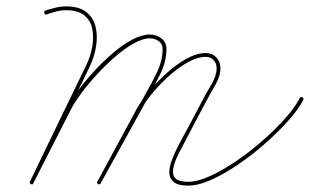

<svg xmlns="http://www.w3.org/2000/svg" viewBox="-20 -571 970 601"><path d="M122 -538Q138 -543 154 -547Q170 -551 187 -551Q228 -551 250.5 -533Q273 -515 279.5 -486Q286 -457 280.5 -424.5Q275 -392 261 -363Q217 -272 173 -180.5Q129 -89 84 3Q82 8 76 5Q71 3 74 -3Q104 -62 134 -121Q164 -180 194 -240Q205 -261 226 -289.5Q247 -318 275 -348.5Q303 -379 333.5 -405Q364 -431 394 -447Q424 -463 449 -463Q469 -463 485 -451Q501 -439 501 -418Q501 -379 482.5 -341Q464 -303 446 -270Q408 -202 370.5 -133.5Q333 -65 295 3Q293 8 287 5Q282 2 285 -3Q316 -60 346.5 -116.5Q377 -173 408 -230Q421 -254 445.5 -283.5Q470 -313 500.5 -341Q531 -369 563.5 -387Q596 -405 624 -405Q644 -405 657 -391.5Q670 -378 670 -358Q670 -332 654 -305Q638 -278 626 -255Q606 -218 586.5 -180.5Q567 -143 547 -105Q538 -89 530.5 -71Q523 -53 521.5 -37Q520 -21 530.5 -11.5Q541 -2 569 -2Q599 -2 639 -20.5Q679 -39 722 -68.5Q765 -98 805 -133.5Q845 -169 875 -203Q905 -237 918 -264Q921 -269 927 -266Q932 -263 929 -258Q915 -230 884 -195Q853 -160 812.5 -124Q772 -88 727.5 -57.5Q683 -27 642 -8.5Q601 10 569 10Q537 10 523.5 -1.5Q510 -13 510 -31Q510 -49 518 -70Q526 -91 536 -111Q556 -148 576 -185.5Q596 -223 616 -261Q627 -282 642.5 -308Q658 -334 658 -358Q658 -373 648.5 -383Q639 -393 624 -393Q598 -393 567 -375.5Q536 -358 506.5 -331Q477 -304 453.5 -275Q430 -246 419 -225Q388 -168 357 -111Q326 -54 295 3Q293 8 287 5Q282 2 285 -3Q323 -71 360.5 -139Q398 -207 435 -276Q453 -307 471 -344Q489 -381 489 -418Q489 -434 476.5 -442.5Q464 -451 449 -451Q427 -451 398.5 -435Q370 -419 340 -393Q310 -367 283 -337.5Q256 -308 235.5 -280.5Q215 -253 205 -234Q175 -175 144.5 -115.5Q114 -56 84 3Q82 8 76 5Q71 3 74 -3Q118 -94 162 -185.5Q206 -277 251 -369Q263 -394 268.5 -423.5Q274 -453 269 -479.5Q264 -506 244.5 -522.5Q225 -539 187 -539Q171 -539 156 -535Q141 -531 126 -526Q120 -524 119 -530Q117 -536 122 -538Z"/></svg>

Font: FRB American Cursive Guidelines Thin
Style: Italic
Weight: 100
Italic angle: -25°
Version: Version 2.0;Modular Font Editor K font №1